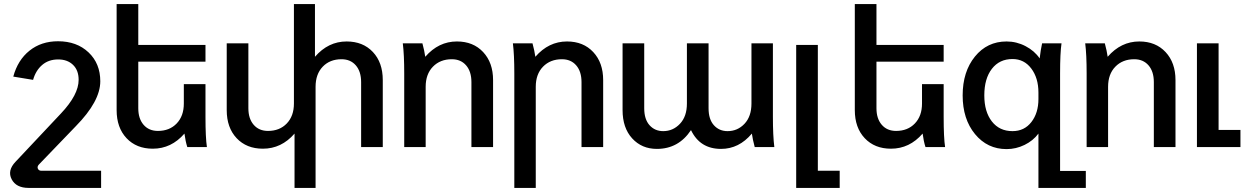

<svg xmlns="http://www.w3.org/2000/svg" viewBox="-20 -720 6124 940"><path d="M265 -429Q218 -429 186.5 -402Q155 -375 142 -329L45 -345Q67 -426 124.5 -472Q182 -518 264 -518Q356 -518 413.5 -463.5Q471 -409 471 -322Q471 -224 351 -102L170 86Q161 96 165.5 106Q170 116 183 116H475V200H120Q59 200 37 157.5Q15 115 56 72L278 -164Q365 -256 365 -329Q365 -376 337.5 -402.5Q310 -429 265 -429Z M897 0Q888 -28 883 -66Q819 8 728 8Q648 8 599.5 -43.5Q551 -95 551 -181V-700H657V-500H986V-418H657V-190Q657 -139 683 -109Q709 -79 753 -79Q810 -79 845 -115.5Q880 -152 880 -213V-308H986V-148Q986 -46 993 0Z M1419 -700H1522V-442Q1587 -517 1677 -517Q1757 -517 1805.5 -465.5Q1854 -414 1854 -328V0H1748V-318Q1748 -370 1722 -400Q1696 -430 1652 -430Q1595 -430 1560 -393.5Q1525 -357 1525 -295V200H1422V-66Q1358 8 1267 8Q1187 8 1138.5 -43.5Q1090 -95 1090 -181V-508H1196V-190Q1196 -139 1222 -109Q1248 -79 1292 -79Q1349 -79 1384 -115.5Q1419 -152 1419 -213Z M2048 -508Q2058 -471 2062 -442Q2127 -517 2217 -517Q2297 -517 2345.5 -465Q2394 -413 2394 -328V0H2288V-318Q2288 -370 2262 -400Q2236 -430 2192 -430Q2135 -430 2099.5 -393.5Q2064 -357 2064 -295V0H1959V-360Q1959 -453 1952 -508Z M2587 -508Q2597 -471 2601 -442Q2666 -517 2756 -517Q2836 -517 2884.5 -465Q2933 -413 2933 -328V0H2827V-318Q2827 -370 2801 -400Q2775 -430 2731 -430Q2674 -430 2638.5 -393.5Q2603 -357 2603 -295V200H2498V-360Q2498 -453 2491 -508Z M3675 0Q3665 -37 3661 -66Q3598 9 3510 9Q3407 9 3363 -83Q3302 9 3196 9Q3122 9 3075 -42.5Q3028 -94 3028 -181V-508H3134V-190Q3134 -136 3160 -107Q3186 -78 3227 -78Q3275 -78 3309 -114Q3343 -150 3343 -213V-508H3449V-190Q3449 -136 3475 -107Q3501 -78 3542 -78Q3591 -78 3625 -114Q3659 -150 3659 -213V-508H3764V-148Q3764 -55 3771 0Z M3878 -500H3984V116H4091V200H3878Z M4511 0Q4502 -28 4497 -66Q4433 8 4342 8Q4262 8 4213.5 -43.5Q4165 -95 4165 -181V-700H4271V-500H4600V-418H4271V-190Q4271 -139 4297 -109Q4323 -79 4367 -79Q4424 -79 4459 -115.5Q4494 -152 4494 -213V-308H4600V-148Q4600 -46 4607 0Z M5064 -66Q5038 -31 4996 -10.5Q4954 10 4908 10Q4814 10 4753.5 -63.5Q4693 -137 4693 -253Q4693 -369 4753 -443Q4813 -517 4908 -517Q4957 -517 5001 -494Q5045 -471 5070 -434Q5075 -477 5082 -508H5177Q5170 -460 5170 -360V117H5296V200H5064ZM4799 -253Q4799 -173 4836 -125.5Q4873 -78 4937 -78Q4995 -78 5029.5 -122.5Q5064 -167 5064 -235V-267Q5064 -338 5029 -384.5Q4994 -431 4937 -431Q4873 -431 4836 -383Q4799 -335 4799 -253Z M5389 -508Q5399 -471 5403 -442Q5468 -517 5558 -517Q5638 -517 5686.5 -465Q5735 -413 5735 -328V0H5629V-318Q5629 -370 5603 -400Q5577 -430 5533 -430Q5476 -430 5440.5 -393.5Q5405 -357 5405 -295V0H5300V-360Q5300 -453 5293 -508Z M5840 -508H5946V-84H6053V0H5840Z"/></svg>

Font: LT Superior Semi-bold
Style: Regular
Weight: 600
Designer: Daniel Lyons
Foundry: LyonsType
Version: Version 1.0